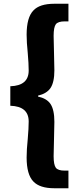

<svg xmlns="http://www.w3.org/2000/svg" viewBox="-20 -830 440 1024"><path d="M270 174Q192 174 158 138Q122 101 122 10Q122 -32 128 -89Q133 -147 133 -182Q133 -263 35 -266V-370Q133 -373 133 -454Q133 -489 128 -547Q122 -604 122 -645Q122 -737 158 -774Q191 -810 270 -810H345V-716H325Q290 -716 278 -701Q266 -685 266 -639Q266 -610 268 -550Q270 -491 270 -455Q270 -391 249 -360Q229 -331 183 -320V-315Q229 -305 249 -276Q270 -245 270 -180Q270 -146 268 -86Q266 -27 266 3Q266 49 278 65Q290 80 325 80H345V174Z"/></svg>

Font: Source Han Sans CN Heavy
Style: Bold
Weight: 900
Designer: Ryoko NISHIZUKA (kana & ideographs); Paul D. Hunt (Latin, Greek & Cyrillic); Wenlong ZHANG (bopomofo); Sandoll Communica
Foundry: Adobe Systems Incorporated
Version: Version 1.000;PS 1;hotconv 1.0.78;makeotf.lib2.5.61930